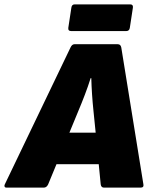

<svg xmlns="http://www.w3.org/2000/svg" viewBox="-54 -857 698 877"><path d="M-25 0Q-31 0 -33 -4.5Q-35 -9 -32 -15L268 -640Q275 -655 286 -655H484Q497 -655 500 -640L601 -15Q604 0 588 0H421Q408 0 406 -15L397 -107H204L166 -15Q159 0 146 0ZM303 -348 263 -251H383L373 -350Q369 -388 366.5 -425.5Q364 -463 363 -500H360Q348 -462 333.5 -424Q319 -386 303 -348ZM272 -715Q256 -715 258 -730L272 -822Q274 -837 287 -837H541Q555 -837 553 -822L539 -730Q537 -715 522 -715Z"/></svg>

Font: Sofia Sans ExtraBlack
Style: Italic
Weight: 1000
Italic angle: -9°
Designer: Botio Nikoltchev, Ani Petrova
Foundry: lettersoup
Version: Version 4.100; ttfautohint (v1.8.4.7-5d5b)